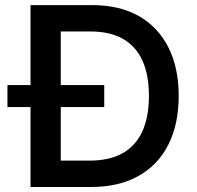

<svg xmlns="http://www.w3.org/2000/svg" viewBox="-20 -748 788 768"><path d="M343.8 0H161.6V-105.5H337.4Q417 -105.5 469.7 -134.8Q522.5 -164.1 549.1 -221.9Q575.7 -279.8 575.7 -364.7Q575.7 -449.2 549.3 -506.6Q522.9 -564 470.9 -593Q418.9 -622.1 342.3 -622.1H157.7V-727.5H349.6Q457.5 -727.5 534.7 -684.1Q611.8 -640.6 653.3 -559.1Q694.8 -477.5 694.8 -364.7Q694.8 -251 653.3 -169.2Q611.8 -87.4 533.2 -43.7Q454.6 0 343.8 0ZM223.1 -727.5V0H102.1V-727.5ZM9.8 -319.8V-407.7H397V-319.8Z"/></svg>

Font: Inter Cardless
Style: Medium
Weight: 500
Designer: Rasmus Andersson
Foundry: rsms
Version: Version 4.001;git-9221beed3